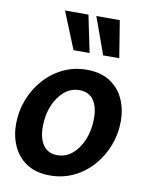

<svg xmlns="http://www.w3.org/2000/svg" viewBox="-86 -826 700 899"><g transform="rotate(10 263.5 -376.5)"><path d="M214 10Q147.5 10 103.5 -18.5Q59.5 -47 37.8 -94.8Q16 -142.5 16 -200Q16 -260 37 -315Q58 -370 96 -413.5Q134 -457 185.8 -482.2Q237.5 -507.5 299 -507.5Q365.5 -507.5 409.5 -479Q453.5 -450.5 475.2 -402.8Q497 -355 497 -297Q497 -237.5 476 -182.2Q455 -127 417 -83.8Q379 -40.5 327 -15.2Q275 10 214 10ZM231 -89.5Q272 -89.5 303.5 -116.8Q335 -144 353 -189.2Q371 -234.5 371 -288.5Q371 -344.5 348.5 -376Q326 -407.5 281.5 -407.5Q241.5 -407.5 210 -381Q178.5 -354.5 160 -309.5Q141.5 -264.5 141.5 -210Q141.5 -153.5 164.2 -121.5Q187 -89.5 231 -89.5ZM438.5 -587H362L298.5 -763H410ZM297.5 -587H221L149.5 -763H261Z"/></g></svg>

Font: Cabin
Style: Bold Italic
Weight: 700
Width: 4
Italic angle: -10°
Designer: Pablo Impallari
Foundry: Pablo Impallari. http://www.impallari.com Igino Marini. http://www.ikern.com
Version: Version 3.001